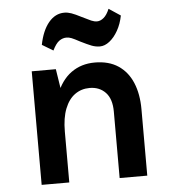

<svg xmlns="http://www.w3.org/2000/svg" viewBox="-52 -769 727 817"><g transform="rotate(-5 311.5 -361.0)"><path d="M426.1 0V-283.9Q426.1 -338 400.1 -365.5Q374 -393 331.9 -393Q296.5 -393 269.1 -373.4Q241.8 -353.8 226.4 -314.6Q211 -275.5 211 -217H171.9Q171.9 -311.5 195.5 -374.1Q219.1 -436.8 262.1 -467.9Q305.1 -499 363.1 -499Q423 -499 463.3 -472.2Q503.5 -445.4 523.8 -396.9Q544.1 -348.4 544.1 -283.9V0ZM93 0V-485.1H196L211 -389V0ZM192.7 -565.2 145.6 -593.5Q157.6 -654 185.7 -687.8Q213.8 -721.6 252.6 -721.6Q267.1 -721.6 282.8 -716.1Q298.5 -710.6 325.6 -696.6Q351.2 -683.8 364 -678.1Q376.7 -672.5 388.7 -672.5Q403.2 -672.5 417.2 -684.3Q431.2 -696.1 441.7 -721.6L491.5 -688.6Q484.5 -652.7 468.7 -624.9Q452.9 -597 432.5 -581.1Q412.1 -565.2 391.7 -565.2Q373.5 -565.2 355.9 -572Q338.3 -578.9 309.7 -593.2Q285.8 -606.2 274.5 -610.7Q263.1 -615.2 252.6 -615.2Q236.4 -615.2 221.8 -605Q207.1 -594.7 192.7 -565.2Z"/></g></svg>

Font: Karla
Style: Regular
Weight: 400
Designer: Jonathan Pinhorn
Version: Version 2.004;gftools[0.9.33]